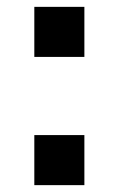

<svg xmlns="http://www.w3.org/2000/svg" viewBox="-20 -540 346 560"><path d="M80.1 -146H226.1V0H80.1ZM80.1 -520H226.1V-374H80.1Z"/></svg>

Font: Aldrich [RUS by Daymarius]
Style: Regular
Weight: 400
Designer: Matthew Desmond
Foundry: Matthew Desmond
Version: Version 1.002 August 24, 2018